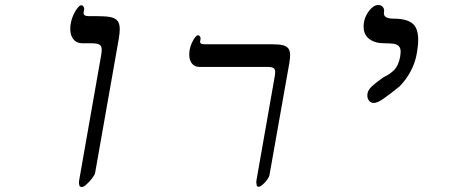

<svg xmlns="http://www.w3.org/2000/svg" viewBox="-20 -745 1840 772"><path d="M459 -597 362.5 -50Q361 -42 350.5 -28.2Q340 -14.5 328 -3.8Q316 7 309.5 7Q304 7 300.8 3.5Q297.5 0 298.5 -5Q297.5 -5 297.5 -10.5Q297.5 -17 298.5 -21L382.5 -499Q383.5 -503.5 386.2 -519.5Q389 -535.5 389 -545Q389 -560 380 -565.5Q371 -571 346.5 -571H311.5Q288 -571 275.2 -587Q262.5 -603 262.5 -629.5Q262.5 -641 264.5 -651Q267.5 -668.5 275.2 -685.5Q283 -702.5 292 -713.2Q301 -724 307 -724Q312 -724 315.5 -718.5Q319 -713 318.5 -709L316.5 -697Q316 -695.5 316 -692.5Q316 -680 337 -680H374Q407 -680 425.5 -676Q444 -672 452.8 -660.8Q461.5 -649.5 461.5 -627.5Q461.5 -612 458 -593Z M1144.5 -498 1063.5 -41Q1062.5 -34 1054.2 -22.5Q1046 -11 1036 -2.5Q1026 6 1020.5 6Q1015.5 6 1013.2 2.8Q1011 -0.5 1012 -6Q1010.5 -5.5 1010.5 -11Q1010.5 -16 1011 -19L1081 -417Q1081.5 -420.5 1084 -434.2Q1086.5 -448 1086.5 -455.5Q1086.5 -467 1079.5 -471.5Q1072.5 -476 1053 -476H782Q762.5 -476 751.8 -489.5Q741 -503 741 -525.5Q741 -534.5 742.5 -544Q745 -558.5 751.2 -572.2Q757.5 -586 764.2 -594.5Q771 -603 775.5 -603Q781 -603 784 -598.5Q787 -594 786.5 -590L785 -581Q784.5 -579.5 784.5 -577Q784.5 -572 788.2 -569.5Q792 -567 802 -567H1073Q1100.5 -567 1116 -563.5Q1131.5 -560 1139 -550.5Q1146.5 -541 1146.5 -522.5Q1146.5 -510.5 1143.5 -494Z M1483 -331Q1471.5 -331 1464.2 -339.8Q1457 -348.5 1457 -361Q1457 -365.5 1457.5 -368Q1460 -383.5 1474.2 -397Q1488.5 -410.5 1512 -427L1523 -435Q1549 -447 1565.8 -464.5Q1582.5 -482 1589 -517Q1591 -531 1591 -536Q1591 -551.5 1584 -559Q1577 -566.5 1563.5 -568.8Q1550 -571 1525.5 -571Q1487 -571 1464.5 -588.5Q1442 -606 1442 -638Q1442 -646.5 1443.5 -656Q1446.5 -673 1455.8 -689Q1465 -705 1477 -715Q1489 -725 1500 -725Q1511 -725 1517.8 -718.5Q1524.5 -712 1524.5 -702Q1524.5 -698 1524 -696Q1523.5 -694.5 1523.5 -691.5Q1523.5 -670 1562.5 -670Q1614 -670 1637.8 -651.2Q1661.5 -632.5 1661.5 -585Q1661.5 -561 1655.5 -528Q1649.5 -494 1632 -460Q1614.5 -426 1586 -397Q1545 -364 1521 -347.5Q1497 -331 1483 -331Z"/></svg>

Font: JuliaMono SemiBoldItalic
Style: Regular
Weight: 600
Italic angle: -9°
Monospace: yes
Designer: cormullion
Foundry: corm
Version: Version 0.049; ttfautohint (v1.8.4)